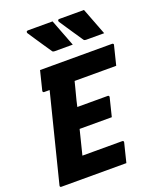

<svg xmlns="http://www.w3.org/2000/svg" viewBox="-170 -1049 944 1149"><g transform="rotate(-20 302.5 -474.0)"><path d="M307 -948Q324 -902 340 -862Q356 -822 373 -776H257Q247 -776 243 -782Q217 -821 201 -844Q185 -867 172.5 -886.5Q160 -906 141 -934Q139 -939 141 -943.5Q143 -948 151 -948ZM507 -948Q524 -902 540 -862Q556 -822 573 -776H457Q447 -776 443 -782Q417 -821 401 -844Q385 -867 372.5 -886.5Q360 -906 341 -934Q339 -939 341 -943.5Q343 -948 351 -948ZM18 0Q8 0 10 -11L150 -568H115Q110 -568 108 -571.5Q106 -575 107 -579Q115 -612 122 -639.5Q129 -667 137 -700H596Q601 -700 603.5 -696.5Q606 -693 604 -689Q596 -656 589 -628.5Q582 -601 574 -568H309Q304 -549 299.5 -530.5Q295 -512 290 -494Q285 -475 280 -455.5Q275 -436 271 -416H465Q470 -416 472 -412.5Q474 -409 473 -405Q471 -396 465.5 -375Q460 -354 454.5 -330.5Q449 -307 444 -288H239Q229 -249 219.5 -210Q210 -171 200 -132H453Q464 -132 462 -121Q458 -105 449 -69Q440 -33 432 0Z"/></g></svg>

Font: Recursive Sn Lnr St XBd
Style: Italic
Weight: 800
Italic angle: -15°
Version: Version 1.079;hotconv 1.0.112;makeotfexe 2.5.65598; ttfautoh